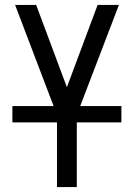

<svg xmlns="http://www.w3.org/2000/svg" viewBox="-20 -755 540 775"><path d="M210 0H290V-291L460 -735H374L250 -403L126 -735H41L210 -291ZM30 -261H470V-327H30Z"/></svg>

Font: Iosevka SS09
Style: Regular
Weight: 400
Monospace: yes
Designer: Belleve Invis
Foundry: Belleve Invis
Version: Version 5.2.1; ttfautohint (v1.8.3)